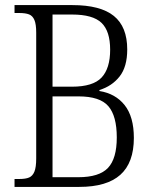

<svg xmlns="http://www.w3.org/2000/svg" viewBox="-20 -733 606 753"><path d="M37 -31H55Q81 -31 94.5 -37Q108 -43 115 -60Q122 -77 122 -112V-605Q122 -638 115 -654.5Q108 -671 94 -676.5Q80 -682 55 -682H37V-713H264Q374 -713 426.5 -670.5Q479 -628 479 -539Q479 -471 449 -433Q419 -395 370 -380V-376Q433 -366 469 -320.5Q505 -275 505 -192Q505 -95 452 -47.5Q399 0 291 0H37ZM262 -393Q345 -393 378.5 -429Q412 -465 412 -538Q412 -611 378 -643.5Q344 -676 263 -676H186V-393ZM287 -38Q369 -38 403.5 -74.5Q438 -111 438 -194Q438 -278 405 -316.5Q372 -355 288 -355H186V-38Z"/></svg>

Font: Noto Serif NarrowLight
Style: Regular
Weight: 300
Width: 4
Designer: Monotype Design Team
Foundry: Monotype Imaging Inc.
Version: Version 1.001